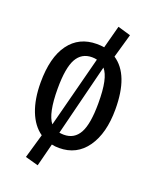

<svg xmlns="http://www.w3.org/2000/svg" viewBox="-145 -740 775 954"><g transform="rotate(20 242.5 -263.0)"><path d="M440 -264Q440 -137 387.5 -62.5Q335 12 242 12Q220 12 203 8L172 129L103 110L140 -18Q94 -50 69.5 -113Q45 -176 45 -263Q45 -396 97 -467Q149 -538 243 -538Q264 -538 282 -535L314 -655L382 -635L346 -509Q440 -447 440 -264ZM135 -263Q135 -132 171 -87L269 -465Q257 -468 243 -468Q188 -468 161.5 -420.5Q135 -373 135 -263ZM350 -264Q350 -332 341 -374.5Q332 -417 313 -439L218 -60Q232 -58 242 -58Q297 -58 323.5 -106Q350 -154 350 -264Z"/></g></svg>

Font: Fira Sans Extra Condensed
Style: Regular
Weight: 400
Width: 1
Designer: Carrois Corporate & Edenspiekermann AG
Foundry: Carrois Corporate GbR & Edenspiekermann AG
Version: Version 4.203